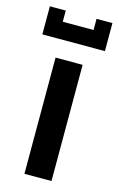

<svg xmlns="http://www.w3.org/2000/svg" viewBox="-118 -689 462 747"><g transform="rotate(15 113.0 -315.5)"><path d="M60 12V-456H169V12ZM-13 -530V-643H51V-598H175V-643H239V-530Z"/></g></svg>

Font: Pixelify Sans Medium
Style: Regular
Weight: 500
Designer: Stefie Justprince
Foundry: Typecalism Foundryline
Version: Version 1.000;February 13, 2025;FontCreator 15.0.0.3015 64-b